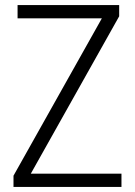

<svg xmlns="http://www.w3.org/2000/svg" viewBox="-20 -827 530 754"><path d="M457 -93H33V-137L380 -755H49V-807H448V-763L101 -145H457Z"/></svg>

Font: Noto Sans Telugu UI SemiCondensed Light
Style: Regular
Weight: 300
Width: 4
Designer: Jelle Bosma - Monotype Design Team
Foundry: Monotype Imaging Inc.
Version: Version 2.005; ttfautohint (v1.8.4.7-5d5b)